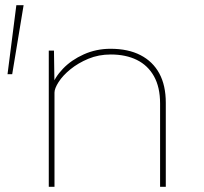

<svg xmlns="http://www.w3.org/2000/svg" viewBox="-20 -720 788 740"><path d="M9 -434 43 -700H71L27 -434ZM168 0V-525H188L190 -388L179 -385Q190 -421 222.5 -455Q255 -489 303 -510.5Q351 -532 406 -532Q474 -532 521.5 -507.5Q569 -483 594 -437Q619 -391 619 -324V0H597V-321Q597 -384 573.5 -426Q550 -468 507.5 -489Q465 -510 407 -510Q360 -510 320.5 -493.5Q281 -477 251.5 -453Q222 -429 206 -404Q190 -379 190 -363V0H179Q178 0 175 0Q172 0 168 0Z"/></svg>

Font: Lexend Exa Thin
Style: Regular
Weight: 250
Designer: Bonnie Shaver-Troup, Thomas Jockin
Foundry: Lexend
Version: Version 1.007